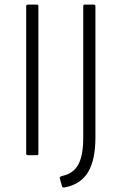

<svg xmlns="http://www.w3.org/2000/svg" viewBox="-20 -675 528 835"><path d="M101 0Q94 0 94 -7V-648Q94 -655 101 -655H141Q147 -655 147 -648V-7Q147 0 141 0ZM266 139Q253 143 250 136L240 101Q238 93 251 90Q299 80 320.5 40.5Q342 1 342 -76V-648Q342 -655 348 -655H388Q395 -655 395 -648V-78Q395 19 364 72Q333 125 266 139Z"/></svg>

Font: Sofia Sans Light
Style: Regular
Weight: 300
Designer: Botio Nikoltchev, Ani Petrova
Foundry: lettersoup
Version: Version 4.100; ttfautohint (v1.8.3)